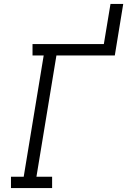

<svg xmlns="http://www.w3.org/2000/svg" viewBox="-20 -960 649 980"><path d="M36 0V-58H101L203 -677H146V-735H510L544 -940H609L566 -677H268L166 -58H246V0Z"/></svg>

Font: Iosevka Etoile Light Oblique
Style: Regular
Weight: 300
Italic angle: -9°
Designer: Belleve Invis
Foundry: Belleve Invis
Version: Version 15.5.2; ttfautohint (v1.8.4)